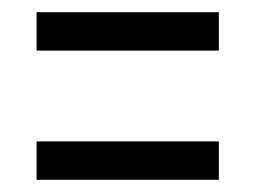

<svg xmlns="http://www.w3.org/2000/svg" viewBox="-20 -455 419 315"><path d="M339 -435V-372H40V-435ZM339 -223V-160H40V-223Z"/></svg>

Font: Georama ExtraCondensed
Style: Regular
Weight: 400
Width: 2
Designer: Jean-Baptiste Levee
Foundry: Production Type
Version: Version 1.000